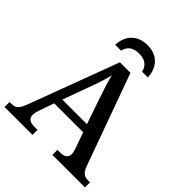

<svg xmlns="http://www.w3.org/2000/svg" viewBox="-246 -1062 1211 1211"><g transform="rotate(45 359.0 -457.0)"><path d="M217 -771H269C280 -819 314 -839 363 -839C412 -839 446 -819 457 -771H508C506 -846 461 -914 363 -914C265 -914 219 -846 217 -771ZM1 0H250V-45H221C183 -45 161 -59 161 -91C161 -104 165 -122 171 -138L206 -238H464L503 -129C507 -115 511 -103 511 -91C511 -59 490 -45 455 -45H428V0H718V-45H704C667 -45 648 -57 631 -103L410 -714H316L95 -122C72 -59 56 -45 18 -45H1ZM226 -291 291 -471C313 -528 327 -573 338 -620C349 -572 367 -518 386 -463L445 -291Z"/></g></svg>

Font: Noto Serif Medium
Style: Regular
Weight: 500
Designer: Monotype Design Team
Foundry: Monotype Imaging Inc.
Version: Version 2.013